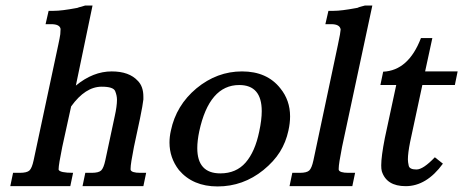

<svg xmlns="http://www.w3.org/2000/svg" viewBox="-20 -670 1667 691"><path d="M253 -362Q315 -413 382 -413Q445 -413 476 -379Q496 -359 496 -322Q496 -317 496 -312Q494 -293 484 -244L462 -141Q450 -80 450 -64Q450 -61 450 -59Q453 -48 485 -48H506L496 0H277L287 -48H310Q335 -48 344 -56.5Q353 -65 359 -93L393 -252Q401 -288 401 -311Q401 -326 394.5 -342Q388 -358 346 -358Q287 -358 236 -287L204 -141Q191 -77 191 -62Q191 -60 191 -59Q196 -48 243 -48L233 0H17L27 -48H51Q77 -48 86 -56.5Q95 -65 101 -93L190 -510Q195 -533 197 -547Q198 -560 198 -566Q195 -583 164 -583H144L155 -631H173Q188 -631 208 -633.5Q228 -636 255 -641L264 -643H261Q271 -645 286 -650H313Z M595 -200Q614 -291 687 -352Q761 -413 851 -413Q941 -413 989 -352Q1024 -309 1024 -251Q1024 -227 1018 -200Q1009 -158 987.5 -123.5Q966 -89 928 -58Q855 1 763 1Q674 1 624 -58Q590 -102 590 -157Q590 -178 595 -200ZM697 -197Q690 -163 690 -137Q690 -46 773 -46Q830 -46 864 -85Q898 -124 913 -197Q922 -239 922 -270Q922 -364 841 -364Q733 -364 697 -197Z M1211 -141Q1199 -80 1199 -64Q1199 -61 1199 -59Q1202 -48 1234 -48H1258L1248 0H1022L1032 -48H1059Q1084 -48 1093 -56.5Q1102 -65 1108 -93L1196 -508Q1201 -531 1203.5 -545.5Q1206 -560 1206 -564Q1203 -583 1172 -583H1151L1162 -631H1181Q1195 -631 1215 -633.5Q1235 -636 1262 -641L1272 -643H1268Q1274 -645 1280 -646.5Q1286 -648 1293 -650H1320Z M1500 -364 1456 -159Q1448 -119 1448 -96Q1448 -87 1451 -73.5Q1454 -60 1479 -60Q1503 -60 1545 -104L1574 -81Q1515 0 1440 0Q1371 0 1354 -54Q1352 -62 1352 -75Q1352 -107 1365 -173L1406 -364H1349L1359 -412Q1450 -416 1495 -533H1536L1510 -413H1627L1617 -364Z"/></svg>

Font: New Athena Unicode
Style: Bold Italic
Weight: 700
Designer: J. Rusten 1997; rev. by R. Hancock 2001, 2002, rev. by D. Mastronarde 2002-2021
Foundry: Society for Classical Studies (formerly American Philological Association)
Version: Version 5.008